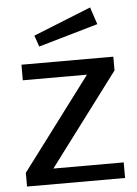

<svg xmlns="http://www.w3.org/2000/svg" viewBox="-54 -794 597 835"><g transform="rotate(-5 245.0 -376.0)"><path d="M30 0H458V-68H151L453 -470V-530H52V-462H332L30 -60ZM371 -752 119 -651 136 -602 396 -677Z"/></g></svg>

Font: Bisquit Text
Style: Regular
Weight: 400
Version: Version 1.004;Glyphs 3.2.3 (3260)